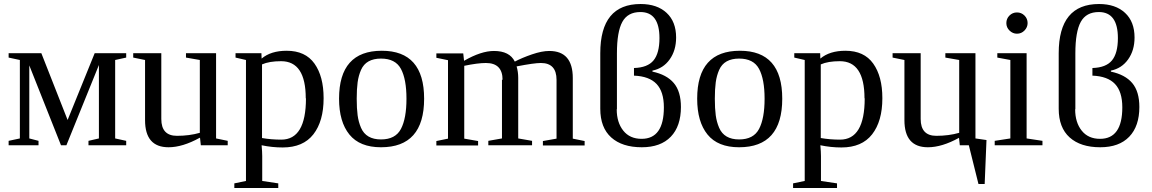

<svg xmlns="http://www.w3.org/2000/svg" viewBox="-20 -724 5742 957"><path d="M79 -425 23 -437V-459H186L317 -126L452 -459H609V-437L554 -425V-34L609 -22V0H421V-22L473 -34V-400L311 0H284L126 -398V-34L172 -22V0H23V-22L79 -34Z M977 -37H975Q890 10 820 10Q703 10 703 -125V-425L644 -437V-459H784V-131Q784 -47 862 -47Q924 -47 976 -62V-425L907 -437V-459H1057V-34L1115 -22V0H981Z M1593 -235V-234Q1593 -120 1542 -54.5Q1491 11 1389 11Q1336 11 1284 0Q1287 34 1287 54V178L1367 190V213H1148V190L1206 178V-425L1154 -437V-459H1283L1284 -432Q1330 -471 1409 -471Q1502 -471 1547.5 -407Q1593 -343 1593 -235ZM1505 -234H1504Q1504 -419 1381 -419Q1322 -419 1286 -403V-36Q1332 -28 1382 -28Q1505 -28 1505 -234Z M1883 -471Q2094 -471 2094 -232Q2094 10 1879 10Q1773 10 1721.5 -53.5Q1670 -117 1670 -232Q1670 -471 1883 -471ZM2006 -232Q2006 -329 1978.5 -380.5Q1951 -432 1879 -432Q1842 -432 1817 -418Q1792 -404 1779.5 -375.5Q1767 -347 1762.5 -313.5Q1758 -280 1758 -232Q1758 -183 1762.5 -149.5Q1767 -116 1779.5 -87Q1792 -58 1817 -43.5Q1842 -29 1879 -29Q1951 -29 1978.5 -81.5Q2006 -134 2006 -232Z M2482 -327 2485 -326Q2485 -410 2402 -410Q2361 -410 2294 -396V-33L2363 -21V1H2155V-21L2213 -33V-424L2155 -436V-458H2289L2293 -421Q2378 -470 2442 -470Q2520 -470 2546 -417Q2582 -436 2631.5 -453Q2681 -470 2718 -470Q2835 -470 2835 -335V-33L2894 -21V1H2686V-21L2754 -33V-326Q2754 -410 2676 -410Q2642 -410 2555 -393Q2563 -366 2563 -336V-34L2632 -22V0H2414V-22L2482 -34Z M3055 -180 3054 -179Q3054 -114 3086.5 -73Q3119 -32 3178 -32Q3289 -32 3289 -189Q3289 -267 3252.5 -305.5Q3216 -344 3140 -347V-385Q3208 -387 3237.5 -423Q3267 -459 3267 -534Q3267 -664 3172 -664Q3109 -664 3082 -615Q3055 -566 3055 -458ZM3374 -190V-191Q3374 -95 3323.5 -42.5Q3273 10 3179 10Q3081 10 3026.5 -39Q2972 -88 2972 -182V-459Q2972 -704 3173 -704Q3255 -704 3302.5 -660Q3350 -616 3350 -537Q3350 -473 3318 -428Q3286 -383 3232 -372V-367Q3303 -352 3338.5 -310Q3374 -268 3374 -190Z M3668 -471Q3879 -471 3879 -232Q3879 10 3664 10Q3558 10 3506.5 -53.5Q3455 -117 3455 -232Q3455 -471 3668 -471ZM3791 -232Q3791 -329 3763.5 -380.5Q3736 -432 3664 -432Q3627 -432 3602 -418Q3577 -404 3564.5 -375.5Q3552 -347 3547.5 -313.5Q3543 -280 3543 -232Q3543 -183 3547.5 -149.5Q3552 -116 3564.5 -87Q3577 -58 3602 -43.5Q3627 -29 3664 -29Q3736 -29 3763.5 -81.5Q3791 -134 3791 -232Z M4378 -235V-234Q4378 -120 4327 -54.5Q4276 11 4174 11Q4121 11 4069 0Q4072 34 4072 54V178L4152 190V213H3933V190L3991 178V-425L3939 -437V-459H4068L4069 -432Q4115 -471 4194 -471Q4287 -471 4332.5 -407Q4378 -343 4378 -235ZM4290 -234H4289Q4289 -419 4166 -419Q4107 -419 4071 -403V-36Q4117 -28 4167 -28Q4290 -28 4290 -234Z M4842 -34 4897 -26 4888 193H4857L4809 0H4764L4760 -37Q4675 10 4605 10Q4488 10 4488 -125V-425L4429 -437V-459H4569V-131Q4569 -47 4647 -47Q4709 -47 4761 -62V-425L4692 -437V-459H4842Z M5102 -609Q5102 -588 5086.5 -572Q5071 -556 5049 -556Q5028 -556 5012 -571.5Q4996 -587 4996 -609Q4996 -631 5011.5 -646.5Q5027 -662 5049 -662Q5071 -662 5086.5 -646.5Q5102 -631 5102 -609ZM5097 -34 5176 -22V0H4938V-22L5016 -34V-425L4951 -437V-459H5097Z M5340 -180 5339 -179Q5339 -114 5371.5 -73Q5404 -32 5463 -32Q5574 -32 5574 -189Q5574 -267 5537.5 -305.5Q5501 -344 5425 -347V-385Q5493 -387 5522.5 -423Q5552 -459 5552 -534Q5552 -664 5457 -664Q5394 -664 5367 -615Q5340 -566 5340 -458ZM5659 -190V-191Q5659 -95 5608.5 -42.5Q5558 10 5464 10Q5366 10 5311.5 -39Q5257 -88 5257 -182V-459Q5257 -704 5458 -704Q5540 -704 5587.5 -660Q5635 -616 5635 -537Q5635 -473 5603 -428Q5571 -383 5517 -372V-367Q5588 -352 5623.5 -310Q5659 -268 5659 -190Z"/></svg>

Font: Libra Serif Modern
Style: Regular
Weight: 400
Designer: Stefan Peev, Context Ltd
Foundry: Stefan Peev, Context Ltd
Version: Version 1.000